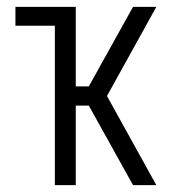

<svg xmlns="http://www.w3.org/2000/svg" viewBox="-20 -540 540 560"><path d="M140 0V-465H25V-520H201V-288H239L368 -520H436L292 -260L436 0H368L239 -232H201V0Z"/></svg>

Font: Iosevka Curly Light
Style: Regular
Weight: 300
Monospace: yes
Designer: Belleve Invis
Foundry: Belleve Invis
Version: Version 22.1.2; ttfautohint (v1.8.4)